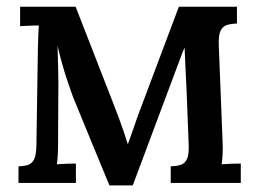

<svg xmlns="http://www.w3.org/2000/svg" viewBox="-20 -546 770 573"><path d="M306.6 7.3Q280.9 -54.6 255.6 -116.1Q230.3 -177.5 205 -239.5Q195.8 -260.4 180.1 -307.8Q164.3 -355.3 151.8 -409.2Q152.9 -367.1 153.8 -330Q154.7 -293 154 -259.3Q154 -236.9 153.8 -214.2Q153.6 -191.4 153.5 -168.7Q153.3 -145.9 153.3 -123.2Q153.3 -103 152.4 -84.2Q151.4 -65.3 149.6 -55.7Q162.1 -56.8 180.4 -57.4Q198.8 -57.9 206.5 -57.9V0H35.2V-49.5Q52.1 -50.2 63.8 -53.9Q75.5 -57.6 82 -71Q88.4 -84.3 88.7 -114.8L93.1 -402.6Q93.9 -422.8 94.4 -441.7Q95 -460.6 96.1 -470.1Q84.3 -469.7 66 -469.2Q47.7 -468.6 40 -467.9V-525.9H205.7L319 -235.1Q326 -217.8 334.4 -194.9Q342.9 -172 350.2 -150.5Q357.5 -129.1 361.2 -116.2H361.9Q371.5 -142.3 379.9 -167.2Q388.3 -192.2 397.1 -215.6Q426.5 -293.4 455.4 -370.7Q484.4 -448.1 513.8 -525.9H687.2V-476Q670.3 -475.2 657.7 -471.6Q645 -467.9 638.4 -454.5Q631.8 -441.1 632.9 -410.7L644.3 -123.2Q645.4 -103 644.3 -84.2Q643.2 -65.3 641.4 -55.7Q653.8 -56.8 672.2 -57.4Q690.5 -57.9 698.6 -57.9V0H489.5V-49.5Q506.4 -50.2 518.9 -53.9Q531.4 -57.6 537.8 -71Q544.2 -84.3 543.1 -114.8L536.9 -274.3Q536.5 -283.5 535.4 -305.5Q534.3 -327.5 533 -354.4Q531.7 -381.4 531 -404.1Q528.8 -399 526.6 -394Q524.4 -389.1 522.6 -383.9L376.2 7.3Z"/></svg>

Font: Parastoo
Style: Regular
Weight: 400
Foundry: Saber Rastikerdar (saber.rastikerdar@gmail.com)
Version: Version 3.000